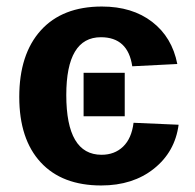

<svg xmlns="http://www.w3.org/2000/svg" viewBox="-20 -558 596 588"><path d="M290 10Q170 10 104.5 -61Q39 -132 39 -261Q39 -392 105 -465Q171 -538 292 -538Q385 -538 446 -491Q507 -444 523 -362L385 -355Q372 -444 289 -444Q183 -444 183 -267Q183 -84 291 -84Q331 -84 357 -109Q383 -134 389 -182L527 -176Q516 -93 451.5 -41.5Q387 10 290 10ZM362 -202H236V-335H362Z"/></svg>

Font: Libra Sans
Style: Bold
Weight: 700
Foundry: Context Ltd
Version: Version 1.000